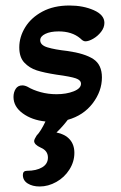

<svg xmlns="http://www.w3.org/2000/svg" viewBox="-20 -429 438 697"><path d="M63 206Q63 191 78 191Q112 191 133 178.5Q154 166 154 143Q154 118 128 107Q104 96 104 83Q104 77 113 63Q128 48 145 12Q96 7 62.5 -17.5Q29 -42 29 -77Q29 -94 37 -106.5Q45 -119 61 -119Q70 -119 80 -114Q100 -102 127.5 -94.5Q155 -87 185 -87Q221 -87 247.5 -97.5Q274 -108 274 -125Q274 -138 255.5 -144.5Q237 -151 185 -158Q140 -165 113.5 -173.5Q87 -182 68.5 -201.5Q50 -221 50 -257Q50 -295 71.5 -330Q93 -365 134 -387Q175 -409 232 -409Q282 -409 320.5 -392Q359 -375 359 -346Q359 -329 347 -313.5Q335 -298 318.5 -288.5Q302 -279 290 -279Q285 -279 280.5 -282Q276 -285 271 -290Q241 -315 193 -315Q163 -315 144.5 -306Q126 -297 126 -283Q126 -265 152.5 -257Q179 -249 224 -244Q288 -235 319 -214.5Q350 -194 350 -148Q350 -98 316.5 -54Q283 -10 226 6Q207 31 185 52Q216 58 233 77Q250 96 250 126Q250 158 232 186.5Q214 215 184.5 231.5Q155 248 124 248Q98 248 80.5 237Q63 226 63 206Z"/></svg>

Font: AkayaTelivigala
Style: Regular
Weight: 400
Designer: Vaishnavi Murthy Yerkadithaya ( vaishnavimurthy@gmail.com ), Juan Luis Blanco Aristondo ( juan@blancoletters.com )
Version: Version 1.000